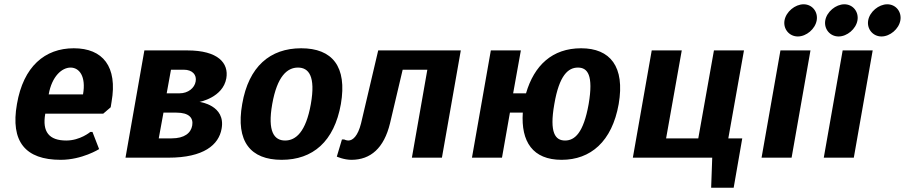

<svg xmlns="http://www.w3.org/2000/svg" viewBox="-20 -735 4218 895"><path d="M309 -420C349 -420 382 -380 367 -295H207C222 -380 269 -420 309 -420ZM263 10C363 10 442 -40 442 -40L411 -120H401C401 -120 354 -80 289 -80C209 -80 176 -120 191 -205H461L496 -235L500 -260C529 -425 459 -510 324 -510C189 -510 89 -425 59 -250C28 -75 98 10 263 10Z M910 -260C910 -260 1019 -280 1035 -370C1047 -440 998 -500 853 -500H653L565 0H765C930 0 1000 -60 1013 -135C1033 -245 910 -260 910 -260ZM837 -410C877 -410 898 -386 892 -355C887 -325 857 -300 817 -300H757L777 -410ZM802 -210C862 -210 882 -185 876 -150C870 -115 840 -90 780 -90H720L742 -210Z M1429 -250C1406 -120 1359 -80 1309 -80C1259 -80 1226 -120 1249 -250C1272 -380 1319 -420 1369 -420C1419 -420 1452 -380 1429 -250ZM1569 -250C1599 -425 1529 -510 1384 -510C1239 -510 1139 -425 1109 -250C1078 -75 1148 10 1293 10C1438 10 1538 -75 1569 -250Z M1604 -80C1594 -80 1584 -85 1584 -85H1574L1550 -5C1550 -5 1583 10 1618 10C1708 10 1770 -45 1798 -160L1857 -410H1972L1900 0H2040L2128 -500H1743L1663 -160C1648 -100 1624 -80 1604 -80Z M2614 -80C2569 -80 2540 -115 2564 -250C2587 -385 2629 -420 2674 -420C2719 -420 2747 -385 2724 -250C2700 -115 2659 -80 2614 -80ZM2598 10C2733 10 2833 -75 2864 -250C2894 -425 2824 -510 2689 -510C2554 -510 2470 -430 2432 -300H2372L2408 -500H2268L2180 0H2320L2357 -210H2417C2408 -75 2463 10 2598 10Z M3300 0 3295 140H3400L3440 -90H3375L3448 -500H3308L3235 -90H3085L3158 -500H3018L2930 0Z M3618 -500 3530 0H3670L3758 -500ZM3726 -715C3686 -715 3644 -680 3637 -640C3630 -600 3659 -565 3699 -565C3739 -565 3780 -600 3787 -640C3794 -680 3766 -715 3726 -715Z M3908 -500 3820 0H3960L4048 -500ZM3916 -715C3876 -715 3834 -680 3827 -640C3820 -600 3849 -565 3889 -565C3929 -565 3970 -600 3977 -640C3984 -680 3956 -715 3916 -715ZM4116 -715C4076 -715 4034 -680 4027 -640C4020 -600 4049 -565 4089 -565C4129 -565 4170 -600 4177 -640C4184 -680 4156 -715 4116 -715ZM3908 -500 3820 0H3960L4048 -500Z"/></svg>

Font: Scada
Style: Bold Italic
Weight: 700
Designer: Jovanny Lemonad
Foundry: Jovanny Lemonad
Version: Version 3.005